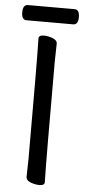

<svg xmlns="http://www.w3.org/2000/svg" viewBox="-59 -885 422 935"><g transform="rotate(5 152.0 -418.0)"><path d="M170.9 16.1Q149.9 16.1 127.4 7.6Q105 -1 105 -18.1L106.9 -106.9Q106.9 -588.9 104 -694.8Q104 -710.9 129.9 -710.9Q149.9 -710.9 172.4 -702.4Q194.8 -693.8 194.8 -676.8L192.9 -587.9Q192.9 -106 195.8 0Q195.8 16.1 170.9 16.1ZM266.1 -777.8H38.1Q14.2 -777.8 14.2 -814.9Q14.2 -852.1 39.1 -852.1H267.1Q291 -852.1 291 -814.9Q291 -777.8 266.1 -777.8Z"/></g></svg>

Font: LXGW WenKai Screen
Style: Regular
Weight: 400
Designer: LXGW / Fontworks Inc.
Foundry: LXGW / Fontworks Inc.
Version: Version 1.510;January 18,2025